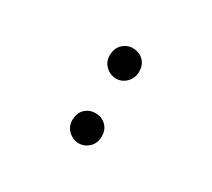

<svg xmlns="http://www.w3.org/2000/svg" viewBox="-86 -681 759 688"><g transform="rotate(30 293.0 -337.5)"><path d="M337.9 -515.6Q353.5 -499 353.5 -471.7Q353.5 -445.3 335 -426.8Q317.4 -409.2 293 -409.2Q266.6 -410.2 249 -428.7Q232.4 -445.3 232.4 -471.7Q233.4 -500 249 -515.6Q266.6 -534.2 293 -534.2Q319.3 -534.2 337.9 -515.6ZM336.9 -248Q353.5 -231.4 353.5 -204.1Q353.5 -176.8 335.9 -159.2Q317.4 -141.6 293 -141.6Q267.6 -142.6 249 -161.1Q232.4 -177.7 232.4 -204.1Q233.4 -232.4 249 -248Q266.6 -265.6 293 -265.6Q319.3 -265.6 336.9 -248Z"/></g></svg>

Font: BabelStone Tangut Wenhai
Style: Regular
Weight: 400
Designer: Andrew West
Foundry: BabelStone
Version: Version 1.002 May 21, 2016